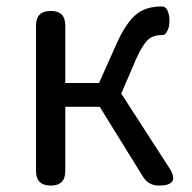

<svg xmlns="http://www.w3.org/2000/svg" viewBox="-20 -577 596 597"><path d="M138 0Q92 0 92 -45V-498Q92 -543 138 -543Q183 -543 183 -498V-319H288L342 -440Q372 -508 407 -535Q436 -557 484 -557Q485 -557 486 -557Q500 -554 505 -532Q509 -512 505 -494Q503 -485 498 -477Q492 -467 485 -468Q484 -468 482 -468Q458 -468 442 -455Q423 -438 403 -393L357 -286L505 -57Q543 0 474 0Q442 0 425 -27L290 -245H236H183V-45Q183 0 138 0Z"/></svg>

Font: GenSenRounded JP R
Style: Regular
Weight: 400
Version: Version 1.501;PS 1;hotconv 16.6.51;makeotf.lib2.5.65220